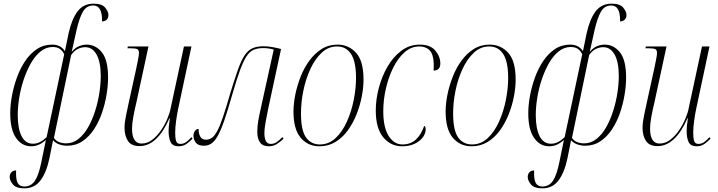

<svg xmlns="http://www.w3.org/2000/svg" viewBox="-20 -790 3929 1050"><path d="M113 240Q68 240 50.5 218.5Q33 197 33 178Q33 162 42.5 152Q52 142 68 142Q66 192 77 211Q88 230 113 230Q150 230 171 198.5Q192 167 206 97L231 -25Q214 -9 194 0.5Q174 10 150 10Q100 10 68 -35.5Q36 -81 36 -170Q36 -216 45.5 -267Q55 -318 73 -367.5Q91 -417 118.5 -457.5Q146 -498 182.5 -522Q219 -546 266 -546Q312 -546 335 -510L355 -607Q372 -685 404 -727.5Q436 -770 492 -770Q537 -770 555 -748.5Q573 -727 573 -708Q573 -692 563.5 -682.5Q554 -673 538 -673Q540 -760 490 -760Q452 -760 432.5 -724.5Q413 -689 399 -627L372 -506Q391 -529 412 -537.5Q433 -546 454 -546Q503 -546 537 -504Q571 -462 571 -366Q571 -322 562.5 -271Q554 -220 537 -171Q520 -122 493.5 -82Q467 -42 430.5 -17.5Q394 7 347 7Q326 7 305 0Q284 -7 270 -23L250 77Q234 153 201.5 196.5Q169 240 113 240ZM160 -4Q181 -4 200 -14Q219 -24 235 -40L331 -493Q323 -511 308 -522Q293 -533 268 -533Q233 -533 203 -509.5Q173 -486 150 -446Q127 -406 110.5 -357.5Q94 -309 85.5 -257.5Q77 -206 77 -160Q77 -87 98 -45.5Q119 -4 160 -4ZM341 -6Q379 -6 409.5 -30.5Q440 -55 462.5 -95Q485 -135 500.5 -184Q516 -233 523.5 -282.5Q531 -332 531 -374Q531 -450 508.5 -491Q486 -532 446 -532Q426 -532 406 -522.5Q386 -513 369 -489L275 -36Q284 -21 302 -13.5Q320 -6 341 -6Z M957 10Q924 10 913 -13Q902 -36 902 -74Q902 -85 903.5 -101Q905 -117 909 -144H907Q840 9 743 9Q698 9 679.5 -19.5Q661 -48 661 -91Q661 -119 669 -157.5Q677 -196 684 -228L725 -415Q730 -439 735 -464Q740 -489 740 -500Q740 -517 730 -521.5Q720 -526 692 -526H677L679 -536H792L725 -226Q717 -194 709.5 -153.5Q702 -113 702 -88Q702 -5 754 -5Q786 -5 813 -26Q840 -47 861 -78Q882 -109 895.5 -141.5Q909 -174 913 -197L986 -536H1027L955 -198Q948 -166 943 -129Q938 -92 938 -63Q938 -36 943 -19.5Q948 -3 966 -3Q984 -3 998.5 -13.5Q1013 -24 1027 -40L1033 -32Q1019 -17 1000.5 -3.5Q982 10 957 10Z M1449 10Q1417 10 1402 -11Q1387 -32 1387 -69Q1387 -99 1392.5 -130.5Q1398 -162 1407 -201L1477 -519Q1449 -527 1419 -527Q1389 -527 1367 -517.5Q1345 -508 1327.5 -481Q1310 -454 1291.5 -403Q1273 -352 1249 -269Q1225 -184 1206 -129.5Q1187 -75 1170 -45.5Q1153 -16 1135 -4.5Q1117 7 1095 7Q1063 7 1050.5 -10.5Q1038 -28 1038 -47Q1038 -63 1046 -74Q1054 -85 1066 -85Q1066 -59 1075.5 -42.5Q1085 -26 1106 -26Q1124 -26 1138.5 -36Q1153 -46 1167.5 -72.5Q1182 -99 1199 -149Q1216 -199 1239 -279Q1263 -358 1281 -408.5Q1299 -459 1317.5 -487Q1336 -515 1360.5 -526Q1385 -537 1421 -537Q1445 -537 1470 -532.5Q1495 -528 1517 -522L1447 -197Q1441 -166 1433.5 -127.5Q1426 -89 1426 -61Q1426 -34 1434 -18.5Q1442 -3 1461 -3Q1478 -3 1492.5 -12.5Q1507 -22 1524 -40L1531 -32Q1514 -15 1494.5 -2.5Q1475 10 1449 10Z M1727 10Q1664 10 1624.5 -36.5Q1585 -83 1585 -180Q1585 -223 1595 -272.5Q1605 -322 1624 -370.5Q1643 -419 1672 -458.5Q1701 -498 1739 -522Q1777 -546 1826 -546Q1886 -546 1927 -501.5Q1968 -457 1968 -354Q1968 -312 1958.5 -262.5Q1949 -213 1930 -165Q1911 -117 1882.5 -77.5Q1854 -38 1815 -14Q1776 10 1727 10ZM1729 0Q1778 0 1815 -34.5Q1852 -69 1877 -124.5Q1902 -180 1914.5 -243.5Q1927 -307 1927 -364Q1927 -453 1900 -494.5Q1873 -536 1823 -536Q1776 -536 1739.5 -502Q1703 -468 1677.5 -413Q1652 -358 1639 -294Q1626 -230 1626 -170Q1626 -77 1653.5 -38.5Q1681 0 1729 0Z M2179 10Q2117 10 2076 -39Q2035 -88 2035 -186Q2035 -247 2052 -310.5Q2069 -374 2100 -427Q2131 -480 2175.5 -513Q2220 -546 2276 -546Q2333 -546 2360.5 -513.5Q2388 -481 2388 -443Q2388 -404 2351 -404Q2352 -414 2352 -423.5Q2352 -433 2352 -443Q2350 -494 2329.5 -515Q2309 -536 2273 -536Q2229 -536 2193 -504.5Q2157 -473 2131 -421Q2105 -369 2090.5 -306.5Q2076 -244 2076 -182Q2076 -93 2105.5 -46.5Q2135 0 2181 0Q2225 0 2254 -26.5Q2283 -53 2300 -102Q2308 -97 2308 -83Q2308 -61 2293 -40Q2278 -19 2249 -4.5Q2220 10 2179 10Z M2559 10Q2496 10 2456.5 -36.5Q2417 -83 2417 -180Q2417 -223 2427 -272.5Q2437 -322 2456 -370.5Q2475 -419 2504 -458.5Q2533 -498 2571 -522Q2609 -546 2658 -546Q2718 -546 2759 -501.5Q2800 -457 2800 -354Q2800 -312 2790.5 -262.5Q2781 -213 2762 -165Q2743 -117 2714.5 -77.5Q2686 -38 2647 -14Q2608 10 2559 10ZM2561 0Q2610 0 2647 -34.5Q2684 -69 2709 -124.5Q2734 -180 2746.5 -243.5Q2759 -307 2759 -364Q2759 -453 2732 -494.5Q2705 -536 2655 -536Q2608 -536 2571.5 -502Q2535 -468 2509.5 -413Q2484 -358 2471 -294Q2458 -230 2458 -170Q2458 -77 2485.5 -38.5Q2513 0 2561 0Z M2946 240Q2901 240 2883.5 218.5Q2866 197 2866 178Q2866 162 2875.5 152Q2885 142 2901 142Q2899 192 2910 211Q2921 230 2946 230Q2983 230 3004 198.5Q3025 167 3039 97L3064 -25Q3047 -9 3027 0.5Q3007 10 2983 10Q2933 10 2901 -35.5Q2869 -81 2869 -170Q2869 -216 2878.5 -267Q2888 -318 2906 -367.5Q2924 -417 2951.5 -457.5Q2979 -498 3015.5 -522Q3052 -546 3099 -546Q3145 -546 3168 -510L3188 -607Q3205 -685 3237 -727.5Q3269 -770 3325 -770Q3370 -770 3388 -748.5Q3406 -727 3406 -708Q3406 -692 3396.5 -682.5Q3387 -673 3371 -673Q3373 -760 3323 -760Q3285 -760 3265.5 -724.5Q3246 -689 3232 -627L3205 -506Q3224 -529 3245 -537.5Q3266 -546 3287 -546Q3336 -546 3370 -504Q3404 -462 3404 -366Q3404 -322 3395.5 -271Q3387 -220 3370 -171Q3353 -122 3326.5 -82Q3300 -42 3263.5 -17.5Q3227 7 3180 7Q3159 7 3138 0Q3117 -7 3103 -23L3083 77Q3067 153 3034.5 196.5Q3002 240 2946 240ZM2993 -4Q3014 -4 3033 -14Q3052 -24 3068 -40L3164 -493Q3156 -511 3141 -522Q3126 -533 3101 -533Q3066 -533 3036 -509.5Q3006 -486 2983 -446Q2960 -406 2943.5 -357.5Q2927 -309 2918.5 -257.5Q2910 -206 2910 -160Q2910 -87 2931 -45.5Q2952 -4 2993 -4ZM3174 -6Q3212 -6 3242.5 -30.5Q3273 -55 3295.5 -95Q3318 -135 3333.5 -184Q3349 -233 3356.5 -282.5Q3364 -332 3364 -374Q3364 -450 3341.5 -491Q3319 -532 3279 -532Q3259 -532 3239 -522.5Q3219 -513 3202 -489L3108 -36Q3117 -21 3135 -13.5Q3153 -6 3174 -6Z M3790 10Q3757 10 3746 -13Q3735 -36 3735 -74Q3735 -85 3736.5 -101Q3738 -117 3742 -144H3740Q3673 9 3576 9Q3531 9 3512.5 -19.5Q3494 -48 3494 -91Q3494 -119 3502 -157.5Q3510 -196 3517 -228L3558 -415Q3563 -439 3568 -464Q3573 -489 3573 -500Q3573 -517 3563 -521.5Q3553 -526 3525 -526H3510L3512 -536H3625L3558 -226Q3550 -194 3542.5 -153.5Q3535 -113 3535 -88Q3535 -5 3587 -5Q3619 -5 3646 -26Q3673 -47 3694 -78Q3715 -109 3728.5 -141.5Q3742 -174 3746 -197L3819 -536H3860L3788 -198Q3781 -166 3776 -129Q3771 -92 3771 -63Q3771 -36 3776 -19.5Q3781 -3 3799 -3Q3817 -3 3831.5 -13.5Q3846 -24 3860 -40L3866 -32Q3852 -17 3833.5 -3.5Q3815 10 3790 10Z"/></svg>

Font: Noto Serif Display Condensed ExtraLight
Style: Italic
Weight: 200
Width: 3
Italic angle: -12°
Designer: Monotype Design Team
Foundry: Monotype Imaging Inc.
Version: Version 2.009